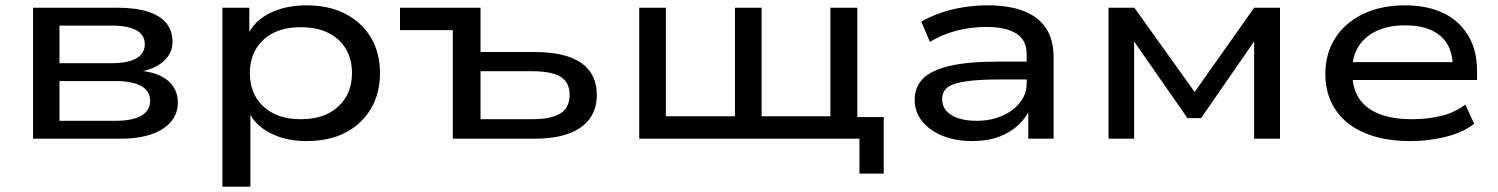

<svg xmlns="http://www.w3.org/2000/svg" viewBox="-20 -520 5617 720"><path d="M104 0V-491H421Q488 -491 534 -476.5Q580 -462 603.5 -433.5Q627 -405 627 -363Q627 -320 593 -290Q559 -260 500 -250L502 -255Q551 -251 583 -235Q615 -219 631 -193.5Q647 -168 647 -136Q647 -73 590 -36.5Q533 0 433 0ZM203 -67H414Q476 -67 509.5 -86Q543 -105 543 -142Q543 -179 509.5 -197.5Q476 -216 414 -216H203ZM203 -283H399Q460 -283 491.5 -301.5Q523 -320 523 -354Q523 -389 491.5 -406.5Q460 -424 399 -424H203Z M814 180V-491H915V-384H907Q930 -439 989.5 -469.5Q1049 -500 1129 -500Q1214 -500 1275.5 -468Q1337 -436 1371 -379Q1405 -322 1405 -246Q1405 -170 1371 -112.5Q1337 -55 1276 -23Q1215 9 1129 9Q1050 9 991.5 -22Q933 -53 911 -105H919V180ZM1108 -73Q1198 -73 1249 -121Q1300 -169 1300 -246Q1300 -324 1249 -371Q1198 -418 1108 -418Q1019 -418 968 -371Q917 -324 917 -246Q917 -168 968 -120.5Q1019 -73 1108 -73Z M1678 0V-407H1480V-491H1782V-325H1983Q2100 -325 2159 -284.5Q2218 -244 2218 -164Q2218 -111 2191 -74.5Q2164 -38 2112.5 -19Q2061 0 1984 0ZM1782 -73H1975Q2047 -73 2081.5 -94.5Q2116 -116 2116 -164Q2116 -212 2081.5 -232.5Q2047 -253 1975 -253H1782Z M3203 131V0H2377V-491H2477V-84H2736V-491H2836V-84H3094V-491H3195V-81H3294V131Z M3626 9Q3563 9 3514 -11Q3465 -31 3437.5 -66Q3410 -101 3410 -146Q3410 -193 3440.5 -224.5Q3471 -256 3540 -272.5Q3609 -289 3725 -289H3847V-222H3729Q3665 -222 3623 -217.5Q3581 -213 3557 -204.5Q3533 -196 3523 -182Q3513 -168 3513 -148Q3513 -110 3548 -88.5Q3583 -67 3643 -67Q3694 -67 3736.5 -85Q3779 -103 3804.5 -135Q3830 -167 3830 -206V-317Q3830 -369 3791.5 -394Q3753 -419 3678 -419Q3621 -419 3567 -405Q3513 -391 3467 -363L3435 -439Q3468 -458 3508.5 -472Q3549 -486 3594 -493Q3639 -500 3683 -500Q3763 -500 3818 -479Q3873 -458 3902 -415Q3931 -372 3931 -304V0H3836V-111L3843 -112Q3827 -77 3797 -49.5Q3767 -22 3724.5 -6.5Q3682 9 3626 9Z M4137 0V-491H4234L4460 -175L4683 -491H4780V0H4683V-385H4697L4484 -77H4433L4218 -386H4233V0Z M5268 9Q5170 9 5098.5 -21Q5027 -51 4988.5 -108Q4950 -165 4950 -243Q4950 -319 4987 -377Q5024 -435 5091.5 -467.5Q5159 -500 5249 -500Q5333 -500 5393.5 -470.5Q5454 -441 5486.5 -385.5Q5519 -330 5519 -253V-220H5029V-287H5451L5428 -269Q5428 -346 5381.5 -385.5Q5335 -425 5250 -425Q5189 -425 5144.5 -405Q5100 -385 5075.5 -347.5Q5051 -310 5051 -257V-248Q5051 -191 5075.5 -152.5Q5100 -114 5150 -93.5Q5200 -73 5275 -73Q5336 -73 5387 -86Q5438 -99 5475 -128L5508 -56Q5470 -25 5405.5 -8Q5341 9 5268 9Z"/></svg>

Font: Nunito Sans 10pt Expanded Medium
Style: Regular
Weight: 500
Width: 7
Designer: Vernon Adams
Foundry: Vernon Adams
Version: Version 3.101;gftools[0.9.27]